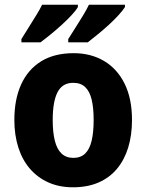

<svg xmlns="http://www.w3.org/2000/svg" viewBox="-20 -786 623 816"><path d="M541 -276Q541 -212 525 -159.5Q509 -107 477.5 -69Q446 -31 399 -10.5Q352 10 290 10Q232 10 186 -10.5Q140 -31 107.5 -68.5Q75 -106 58 -159Q41 -212 41 -276Q41 -364 70 -427.5Q99 -491 155 -525.5Q211 -560 293 -560Q366 -560 422 -527Q478 -494 509.5 -430.5Q541 -367 541 -276ZM204 -276Q204 -224 213 -188Q222 -152 241.5 -133.5Q261 -115 292 -115Q323 -115 342 -133.5Q361 -152 369.5 -188Q378 -224 378 -276Q378 -328 369.5 -363Q361 -398 342 -416Q323 -434 291 -434Q245 -434 224.5 -394Q204 -354 204 -276ZM511 -756Q503 -743 485 -723Q467 -703 443 -681Q419 -659 395 -639.5Q371 -620 353 -606H270V-620Q285 -644 302 -670.5Q319 -697 334 -722Q349 -747 358 -766H511ZM311 -756Q303 -742 285 -722.5Q267 -703 243.5 -681.5Q220 -660 195.5 -640Q171 -620 152 -606H71V-620Q86 -644 102.5 -670.5Q119 -697 134.5 -722Q150 -747 159 -766H311Z"/></svg>

Font: Noto Sans Khmer SemiCondensed ExtraBold
Style: Regular
Weight: 800
Width: 4
Designer: Danh Hong and the Monotype Design Team
Foundry: Monotype Imaging Inc.
Version: Version 2.004